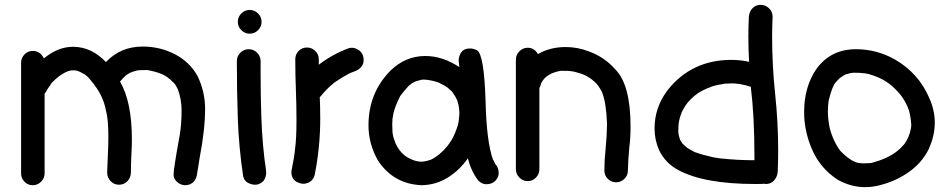

<svg xmlns="http://www.w3.org/2000/svg" viewBox="-20 -747 3902 792"><path d="M744 17Q726 17 711 4Q696 -9 696 -27Q696 -51 721 -188Q729 -233 729 -291Q729 -337 714 -378Q704 -398 700 -402L679 -422H678Q655 -445 590 -458Q554 -458 549.5 -457Q545 -456 544 -456Q523 -450 523 -449Q518 -449 502 -438Q501 -436 499 -436Q488 -426 479 -415Q478 -413 475 -411Q524 -327 524 -172Q524 -141 522 -110Q520 -72 520 -34Q519 -13 505 1Q491 15 471 15Q451 15 437 1Q423 -13 422 -34Q423 -73 425 -109.5Q427 -146 427 -181Q427 -258 417 -291Q407 -346 372 -393L366 -402Q365 -402 364 -404Q363 -406 362 -406Q342 -433 328 -441L309 -451Q296 -457 283 -457L270 -456Q251 -452 226 -434Q224 -434 223 -432Q190 -405 188 -397Q187 -393 185 -393Q175 -379 167 -364Q165 -363 164 -361V-32Q164 -12 149.5 2.5Q135 17 115 17Q95 17 81 2.5Q67 -12 67 -32V-488Q67 -508 81 -522.5Q95 -537 115 -537Q146 -537 161 -506Q219 -554 281 -554Q357 -554 417 -491Q477 -555 569 -555Q641 -555 704 -522Q762 -491 794 -435Q826 -370 826 -298Q826 -212 803 -93Q794 -34 793 -32Q792 -12 779 3Q764 17 744 17ZM793 -28Q793 -33 794 -34Z M1010 -608Q990 -608 975.5 -622.5Q961 -637 961 -657Q961 -677 975.5 -691.5Q990 -706 1010 -706Q1030 -706 1044.5 -691.5Q1059 -677 1059 -657Q1059 -637 1044.5 -622.5Q1030 -608 1010 -608ZM1077 -46Q1078 -40 1078 -34Q1078 -21 1071 -7Q1064 7 1043 14Q1037 15 1032 15Q1019 15 1003.5 7.5Q988 0 983 -20Q965 -141 961 -257.5Q957 -374 957 -495Q957 -515 971.5 -529.5Q986 -544 1006 -544Q1026 -544 1040.5 -529.5Q1055 -515 1055 -495V-443Q1055 -351 1058 -265Q1060 -207 1065 -149L1071 -91L1073 -77Q1073 -74 1074 -71Q1075 -59 1077 -46Z M1231 11Q1225 11 1218 9Q1182 -1 1182 -37Q1182 -44 1184 -51Q1195 -108 1195 -115L1197 -132Q1203 -175 1203 -250Q1203 -314 1200.5 -377Q1198 -440 1198 -502Q1198 -523 1212 -537Q1226 -551 1246 -551Q1266 -551 1280.5 -537Q1295 -523 1295 -502V-480Q1351 -523 1418 -548Q1425 -550 1432 -550Q1444 -550 1459 -541Q1480 -527 1480 -499Q1480 -468 1444 -453L1430 -448Q1403 -436 1360 -407L1354 -402Q1326 -379 1303 -350L1299 -346Q1301 -306 1301 -258Q1301 -140 1278 -25Q1273 -5 1255 5Q1243 11 1231 11Z M1599 -204Q1599 -207 1598 -208ZM1722 -80Q1740 -82 1757 -88Q1794 -106 1824 -143Q1825 -143 1825 -144Q1845 -169 1856 -196Q1873 -236 1873 -258Q1875 -267 1875 -285Q1874 -297 1872.5 -307.5Q1871 -318 1865 -336Q1865 -337 1864 -337Q1861 -345 1849 -363Q1846 -366 1844 -370Q1829 -384 1827 -385Q1817 -393 1798 -402Q1795 -403 1793 -405Q1762 -417 1727 -419Q1725 -418 1718 -418L1694 -411Q1681 -406 1666 -393Q1647 -373 1631 -351Q1610 -310 1603 -280Q1600 -260 1599 -258L1598 -232L1599 -206Q1599 -187 1610 -161Q1610 -159 1612 -155Q1626 -124 1650 -105Q1654 -103 1662 -97L1681 -88Q1699 -80 1722 -80ZM1873 -258 1874 -263V-259ZM1719 17Q1603 12 1539 -85Q1500 -154 1500 -230Q1500 -364 1591 -456Q1653 -516 1734 -516Q1806 -516 1875 -470L1872 -497Q1872 -511 1879 -525Q1889 -547 1919 -547Q1932 -547 1947 -540Q1977 -525 1983 -329Q1987 -161 2014 -87H2015L2024 -69Q2037 -56 2037 -33Q2037 -15 2023 -1Q2009 13 1986 13Q1968 13 1952 -3Q1922 -44 1910 -94Q1876 -45 1827 -14.5Q1778 16 1719 17Z M2521 5Q2502 5 2487.5 -9Q2473 -23 2473 -43Q2473 -84 2478 -132Q2483 -180 2484 -235Q2481 -322 2464 -365Q2463 -366 2463 -368Q2453 -386 2449 -391L2448 -393Q2417 -431 2371 -445Q2345 -453 2337 -453Q2333 -455 2296 -455Q2281 -454 2255 -444Q2239 -435 2237 -433Q2223 -424 2212 -403Q2210 -392 2205 -384V-49Q2205 -29 2191 -14.5Q2177 0 2157 0Q2137 0 2122.5 -14.5Q2108 -29 2108 -49V-501Q2108 -521 2122.5 -535.5Q2137 -550 2157 -550Q2184 -550 2199 -524Q2249 -553 2314 -553Q2362 -553 2409 -535Q2473 -512 2518 -461Q2581 -398 2581 -225Q2581 -177 2576 -140Q2571 -87 2570 -43Q2570 -23 2555.5 -9Q2541 5 2521 5Z M3092 -86V-105Q3092 -268 3077 -389H3076Q3061 -395 3029 -401H3025Q3014 -403 2998 -403L2972 -402Q2971 -402 2968.5 -401.5Q2966 -401 2964 -401Q2962 -401 2961 -400Q2924 -395 2904 -385L2896 -382Q2862 -367 2851 -356Q2850 -356 2848.5 -354.5Q2847 -353 2845 -352Q2829 -339 2815 -322L2814 -320Q2809 -315 2799 -297L2791 -282V-280Q2783 -261 2780 -241L2779 -235Q2778 -221 2778 -206Q2778 -192 2783 -179Q2783 -172 2794 -157V-156Q2805 -145 2810 -141Q2810 -140 2811 -140Q2812 -140 2812 -139Q2827 -129 2847 -119H2848Q2874 -109 2923 -98L2948 -94Q3020 -86 3092 -86ZM3096 12Q2884 12 2777 -46Q2725 -74 2699 -127Q2680 -170 2680 -217Q2680 -303 2733 -374Q2832 -500 2997 -500Q3034 -500 3070 -492Q3067 -543 3067 -593Q3067 -636 3069 -678Q3071 -699 3084 -713Q3097 -727 3118 -727Q3137 -727 3152 -713Q3167 -699 3167 -678Q3165 -636 3165 -595Q3165 -476 3177.5 -359Q3190 -242 3190 -125Q3190 -81 3188 -37Q3186 -17 3173 -2.5Q3160 12 3139 12L3133 11Q3127 12 3096 12Z M3549 25Q3490 25 3435 -6Q3361 -54 3327 -137Q3297 -209 3297 -285Q3297 -389 3348 -463Q3407 -544 3511 -544Q3596 -544 3671 -502Q3770 -445 3814 -341Q3836 -291 3836 -241Q3836 -186 3810 -130Q3782 -75 3730.5 -38.5Q3679 -2 3620 14Q3584 25 3549 25ZM3539 -73Q3555 -73 3566 -74L3576 -75Q3644 -94 3680 -123Q3692 -132 3709 -151Q3709 -152 3710 -152Q3731 -181 3737 -215Q3737 -218 3738 -218L3739 -234Q3735 -282 3725 -303V-305L3724 -306Q3711 -335 3696 -354Q3696 -355 3695 -355Q3653 -408 3597 -430Q3559 -445 3541 -445Q3529 -447 3503 -447Q3491 -447 3467 -440V-439Q3458 -435 3452.5 -430.5Q3447 -426 3445 -426L3428 -408Q3413 -393 3398 -331Q3395 -310 3395 -286Q3395 -259 3402 -221Q3417 -163 3447 -124Q3496 -74 3531 -74Z"/></svg>

Font: Bad Comic
Style: Regular
Weight: 400
Designer: GGBotNet
Foundry: f0n7
Version: 0.9